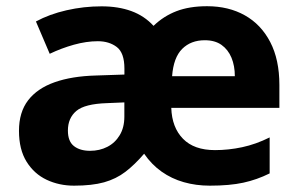

<svg xmlns="http://www.w3.org/2000/svg" viewBox="-20 -576 947 606"><path d="M633.5 -556.4Q701.6 -556.4 752.8 -527.6Q804.1 -498.8 832.9 -443.3Q861.8 -387.8 861.8 -307.8V-235.5H520.6Q522.6 -173.7 557.6 -138Q592.5 -102.2 658.6 -102.2Q701.2 -102.2 744.4 -111.4Q787.6 -120.6 831.1 -142.3V-28.7Q791.1 -8.8 748 0.6Q704.9 10 642.1 10Q598.6 10 560.1 -1Q521.6 -11.9 489.9 -34.4Q458.3 -56.8 434.9 -90.8Q405.2 -56.2 375.8 -33.7Q346.5 -11.3 308.5 -0.6Q270.4 10 213.6 10Q166.8 10 127.4 -8.5Q87.9 -27.1 63.9 -65.6Q39.9 -104.2 39.9 -163Q39.9 -221.9 68.8 -259.5Q97.8 -297.1 152.3 -316.4Q206.8 -335.7 283.3 -337.7L372.7 -340.7V-359.4Q372.7 -409.2 348.6 -427.6Q324.5 -445.9 288.7 -445.9Q253 -445.9 213.3 -434.9Q173.6 -423.8 136.9 -406.2L93.4 -508.2Q135.8 -531.2 190 -543.6Q244.3 -556 300.6 -556Q353.5 -556 394.6 -541Q435.7 -526 464.6 -494.4Q496.1 -525 536.9 -540.7Q577.7 -556.4 633.5 -556.4ZM318.3 -250.5Q247.4 -248.3 220.9 -225.8Q194.3 -203.3 194.3 -163.9Q194.3 -129.8 213.4 -114.9Q232.5 -100 264.2 -100Q294.6 -100 318.9 -112.6Q343.3 -125.1 357.9 -149.4Q372.5 -173.6 372.5 -207.9V-252.8ZM626.4 -449Q582.4 -449 555 -421.7Q527.6 -394.4 523.2 -335.6H721.2Q721.2 -368.2 710.6 -393.9Q699.9 -419.5 679.1 -434.3Q658.3 -449 626.4 -449Z"/></svg>

Font: Noto Sans Khmer UI
Style: Regular
Weight: 400
Designer: Danh Hong and the Monotype Design Team
Foundry: Monotype Imaging Inc.
Version: Version 2.002